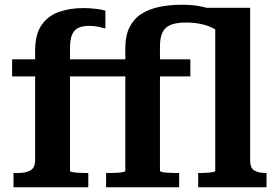

<svg xmlns="http://www.w3.org/2000/svg" viewBox="-20 -789 1167 809"><path d="M31 -539H442V-467H31ZM275 -69Q275 -66 284.5 -64Q294 -62 309.5 -61Q325 -60 342 -60H352V0H37V-60H55Q90 -60 109 -71.5Q128 -83 128 -114V-574Q128 -645 155.5 -684Q183 -723 229 -739Q275 -755 330 -755Q360 -755 386.5 -751.5Q413 -748 424 -744V-669Q414 -672 395.5 -676Q377 -680 354 -680Q328 -680 310 -671.5Q292 -663 283.5 -642.5Q275 -622 275 -585ZM410 -539H782V-467H410ZM815 0V-60H824Q838 -60 852.5 -61Q867 -62 877 -64Q887 -66 887 -69V-701L800 -756H1034V-112Q1034 -81 1052 -70.5Q1070 -60 1101 -60H1103V0ZM735 0H427V-60H440Q458 -60 473.5 -61Q489 -62 498.5 -64Q508 -66 508 -69V-587Q508 -639 526 -674.5Q544 -710 576 -730.5Q608 -751 651.5 -760Q695 -769 746 -769Q794 -769 831 -761Q868 -753 896 -740.5Q924 -728 942 -712L920 -637Q904 -656 881 -668.5Q858 -681 828.5 -687.5Q799 -694 764 -694Q725 -694 701 -685Q677 -676 665.5 -654Q654 -632 654 -594V-69Q654 -66 664 -64Q674 -62 690 -61Q706 -60 722 -60H735Z"/></svg>

Font: Roboto Serif SemiBold
Style: Regular
Weight: 600
Designer: Greg Gazdowicz
Foundry: Commercial Type
Version: Version 1.008